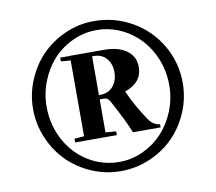

<svg xmlns="http://www.w3.org/2000/svg" viewBox="-78 -808 997 886"><g transform="rotate(-10 420.5 -365.0)"><path d="M69.3 -365.2Q69.3 -436 96.9 -501.2Q124.5 -566.4 170.9 -613.5Q217.3 -660.6 281.2 -688.7Q345.2 -716.8 414.6 -716.8Q512.2 -716.8 594 -669.9Q675.8 -623 723.1 -542.2Q770.5 -461.4 770.5 -365.2Q770.5 -293.5 742.7 -228.3Q714.8 -163.1 668 -116Q621.1 -68.8 556.2 -41Q491.2 -13.2 419.9 -13.2Q348.6 -13.2 283.9 -41Q219.2 -68.8 172.1 -116Q125 -163.1 97.2 -228.3Q69.3 -293.5 69.3 -365.2ZM420.4 -56.2Q478.5 -56.2 531.5 -80.8Q584.5 -105.5 623 -147Q661.6 -188.5 684.6 -245.6Q707.5 -302.7 707.5 -365.2Q707.5 -449.2 669.2 -520.3Q630.9 -591.3 564.5 -632.6Q498 -673.8 419.9 -673.8Q361.8 -673.8 308.6 -649.4Q255.4 -625 217 -583.5Q178.7 -542 155.8 -484.9Q132.8 -427.7 132.8 -364.7Q132.8 -279.8 171.1 -208.7Q209.5 -137.7 275.4 -96.9Q341.3 -56.2 420.4 -56.2ZM233.9 -180.2V-197.8L279.3 -201.2V-556.6L233.9 -560.1V-577.6H279.3V-578.1H439Q505.9 -578.1 544.7 -550Q583.5 -522 583.5 -472.2Q583.5 -399.9 502 -371.6Q534.2 -297.9 584.5 -225.1Q603 -198.7 634.3 -194.8V-180.2H504.9Q483.9 -233.9 427.7 -337.9Q417.5 -356.4 400.4 -356.4H379.9V-201.7L429.2 -197.8V-180.2ZM379.9 -558.1V-376.5H386.7Q424.8 -376.5 446.8 -402.8Q468.8 -429.2 468.8 -468.8Q468.8 -507.3 447 -532.7Q425.3 -558.1 386.7 -558.1Z"/></g></svg>

Font: Elstob Grade
Style: Regular
Weight: 400
Designer: Peter S. Baker
Version: Version 1.015